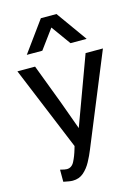

<svg xmlns="http://www.w3.org/2000/svg" viewBox="-134 -803 767 1056"><g transform="rotate(-15 250.0 -274.5)"><path d="M146 179.2Q136.2 179.2 124.3 177.2Q112.3 175.3 93.3 171.4V102.5Q108.9 106.4 117.2 107.9Q125.5 109.4 130.9 109.4Q158.7 109.4 173.6 80.3Q188.5 51.3 199.2 14.2L204.1 -2.4L6.8 -480.5H107.4L193.4 -253.4L252 -91.8L395 -480.5H493.7L279.8 41Q268.1 70.3 250.7 102.5Q233.4 134.8 208 157Q182.6 179.2 146 179.2ZM80.1 -554.7 207 -729.5H295.9L420.9 -554.7H329.1L249.5 -665L168.5 -554.7Z"/></g></svg>

Font: Shanti
Style: Regular
Weight: 400
Designer: Vernon Adams
Foundry: Vernon Adams
Version: Version 1.100; ttfautohint (v1.8.4)